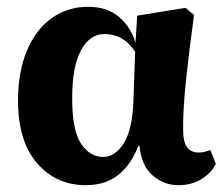

<svg xmlns="http://www.w3.org/2000/svg" viewBox="-20 -529 658 564"><path d="M192 -240Q192 -146 218 -107Q244 -68 283 -68Q318 -68 343.5 -108Q369 -148 372 -234L377 -377Q343 -429 287 -429Q244 -429 218 -381.5Q192 -334 192 -240ZM232 15Q145 15 89 -49.5Q33 -114 33 -234Q33 -318 59 -380Q85 -442 131.5 -475.5Q178 -509 239 -509Q295 -509 330 -479Q365 -449 378 -403L383 -483L525 -506L550 -485Q536 -385 526.5 -294.5Q517 -204 518 -145Q518 -81 563 -81Q575 -81 583 -83.5Q591 -86 598 -88L614 -48Q601 -21 572 -3Q543 15 504 15Q461 15 428 -14Q395 -43 390 -100H386Q367 -48 329 -16.5Q291 15 232 15Z"/></svg>

Font: Source Serif 4 SmText
Style: Bold
Weight: 700
Designer: Frank Grießhammer
Foundry: Adobe
Version: Version 4.005;hotconv 1.1.0;makeotfexe 2.6.0